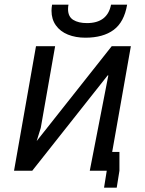

<svg xmlns="http://www.w3.org/2000/svg" viewBox="-20 -754 640 848"><path d="M139 -550H223.5L160 -189L142 -131L473.5 -550H558L475.5 -83H507.5V0L495.5 75H439.5L451.5 0H376.5L458.5 -421H455.5L122.5 0H42ZM207.5 -706.5Q207.5 -717.5 210 -733.5H282.5Q280.5 -724 280.5 -714Q280.5 -680.5 303.5 -666.2Q326.5 -652 364 -652Q454.5 -652 470.5 -733.5H541.5Q528.5 -656.5 482 -622Q435.5 -587.5 357 -587.5Q314 -587.5 280 -601.2Q246 -615 226.8 -642Q207.5 -669 207.5 -706.5Z"/></svg>

Font: JuliaMono Italic
Style: Regular
Weight: 400
Italic angle: -9°
Monospace: yes
Designer: cormullion
Foundry: corm
Version: Version 0.049; ttfautohint (v1.8.4)